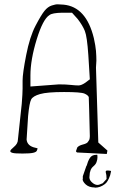

<svg xmlns="http://www.w3.org/2000/svg" viewBox="-20 -703 531 884"><path d="M422.9 9.8H427.7Q428.7 11.7 428.7 21.5Q428.7 31.2 424.8 42Q421.9 52.7 410.2 62.5Q398.4 72.3 395.5 85.9L394.5 89.8L393.6 91.8L391.6 113.3V115.2Q392.6 128.9 408.2 140.6Q418.9 148.4 428.7 148.4Q433.6 148.4 438.5 146.5L453.1 140.6L470.7 121.1Q470.7 101.6 466.8 89.8Q466.8 89.8 466.8 86.9Q466.8 82 475.6 82Q481.4 82 491.2 84V85.9L487.3 103.5Q476.6 134.8 462.9 144.5Q441.4 161.1 417 161.1Q417 161.1 416 160.2Q390.6 160.2 375 146.5Q360.4 132.8 360.4 122.1Q360.4 122.1 361.3 121.1Q361.3 121.1 361.3 108.4L377.9 60.5H378.9Q383.8 41 393.1 25.4Q402.3 9.8 422.9 9.8ZM330.1 -7.8 335.9 -24.4Q343.8 -33.2 361.3 -37.6Q378.9 -42 383.8 -48.3Q388.7 -54.7 390.1 -57.6Q391.6 -60.5 392.1 -62.5Q392.6 -64.5 393.1 -69.3Q393.6 -74.2 393.6 -76.2L390.6 -195.3L388.7 -255.9Q385.7 -264.6 369.1 -272Q352.5 -279.3 274.9 -279.3Q197.3 -279.3 164.6 -270Q131.8 -260.7 123.5 -245.1Q115.2 -229.5 109.4 -168.9L102.5 -60.5Q105.5 -30.3 143.6 -22.5Q149.4 -21.5 153.3 -19.5Q152.3 -16.6 149.9 -9.8Q147.5 -2.9 132.8 0.5Q118.2 3.9 83.5 3.9Q48.8 3.9 38.1 1Q27.3 -2 27.3 -7.3Q27.3 -12.7 44.9 -27.3Q62.5 -42 62.5 -60.5L80.1 -224.6Q84 -273.4 84 -294.9V-332Q84 -365.2 100.6 -449.7Q117.2 -534.2 143.6 -584.5Q169.9 -634.8 185.1 -653.3Q200.2 -671.9 218.3 -677.7Q236.3 -683.6 246.1 -683.1Q255.9 -682.6 272.5 -681.6Q377 -671.9 412.1 -527.3Q419.9 -492.2 421.9 -468.8Q423.8 -443.4 423.8 -423.8L421.9 -391.6L432.6 -46.9L474.6 -9.8L471.7 5.9L335 -1Q330.1 -2.9 330.1 -7.8ZM120.1 -355.5V-304.7L251 -314.5Q284.2 -314.5 306.2 -312Q328.1 -309.6 341.3 -309.6Q354.5 -309.6 373 -322.3L393.6 -337.9L386.7 -449.2Q380.9 -535.2 370.6 -560.5Q360.4 -585.9 337.9 -615.2L311.5 -644.5H265.6Q220.7 -643.6 208 -633.8Q177.7 -615.2 148.9 -521.5Q120.1 -427.7 120.1 -355.5Z"/></svg>

Font: Drukaatie burti
Style: Thin
Weight: 100
Version: Version 0.14